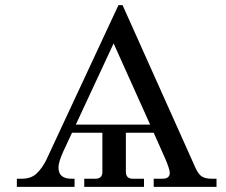

<svg xmlns="http://www.w3.org/2000/svg" viewBox="-20 -732 884 752"><path d="M46 0V-32H65Q102 -32 123.5 -52.5Q145 -73 161 -105L444 -712H460L745 -76Q757 -49 771 -40.5Q785 -32 810 -32H828V0H582V-32H616Q645 -32 645 -55Q645 -69 627 -111L582 -212H473V-59Q473 -32 500 -32H544V0H310V-32H354Q381 -32 381 -59V-212H262L228 -139Q209 -97 209 -76Q209 -32 260 -32H272V0ZM277 -244H568L425 -562Z"/></svg>

Font: Old Standard TT
Style: Regular
Weight: 400
Designer: Alexey Kryukov <alexios@thessalonica.org.ru>
Version: Version 2.2